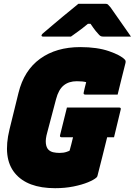

<svg xmlns="http://www.w3.org/2000/svg" viewBox="-20 -967 707 1007"><path d="M331 -403H605Q616 -403 613 -392L578 -247H542Q530 -198 516.5 -144.5Q503 -91 491 -44Q490 -40 486 -36Q473 -24 441.5 -11Q410 2 365.5 11Q321 20 269 20Q123 20 58 -59Q-7 -138 30 -289L77 -480Q106 -598 190.5 -659Q275 -720 401 -720Q490 -720 552 -698.5Q614 -677 635 -654Q641 -648 638 -636Q629 -602 618 -556.5Q607 -511 597 -471H427Q416 -471 419 -482Q421 -493 424 -504.5Q427 -516 432 -536Q415 -541 383 -541Q341 -541 314 -519Q287 -497 274 -447L228 -273Q218 -238 220.5 -215.5Q223 -193 234 -182Q244 -172 259 -168.5Q274 -165 293 -165Q314 -165 329.5 -170.5Q345 -176 345 -177Q349 -190 353.5 -208.5Q358 -227 363 -247H304Q292 -247 295 -258Q304 -294 313 -330.5Q322 -367 331 -403ZM391 -947H534Q542 -947 546 -943.5Q550 -940 560 -928Q567 -918 585.5 -891.5Q604 -865 626.5 -833Q649 -801 667 -775H525Q514 -775 509.5 -777Q505 -779 500 -784Q493 -791 482 -804.5Q471 -818 455 -842Q449 -842 441 -842Q412 -818 391 -803Q370 -788 352 -775H207Q196 -775 198 -783Q200 -787 204 -791Q208 -795 224 -808Q238 -820 260.5 -839Q283 -858 307.5 -878.5Q332 -899 354.5 -917Q377 -935 391 -947Z"/></svg>

Font: Recursive Mn Lnr St Blk
Style: Italic
Weight: 900
Italic angle: -15°
Monospace: yes
Version: Version 1.079;hotconv 1.0.112;makeotfexe 2.5.65598; ttfautoh